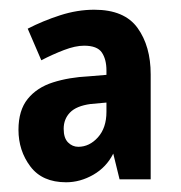

<svg xmlns="http://www.w3.org/2000/svg" viewBox="-20 -808 372 395"><path d="M174 -788Q236 -788 263 -750.5Q290 -713 290 -655V-439H226L213 -492Q199 -464 172 -448.5Q145 -433 116 -433Q67 -433 42.5 -465.5Q18 -498 18 -541Q18 -581 37 -604.5Q56 -628 89 -638.5Q122 -649 163 -651L199 -654V-663Q199 -686 189.5 -700Q180 -714 153 -714Q135 -714 111.5 -705Q88 -696 65 -684L37 -749Q68 -765 103.5 -776.5Q139 -788 174 -788ZM166 -594Q137 -590 124 -576.5Q111 -563 111 -543Q111 -524 120 -515Q129 -506 141 -506Q164 -506 181.5 -525.5Q199 -545 199 -578V-597Z"/></svg>

Font: Noto Sans Malayalam UI ExtraCondensed
Style: Bold
Weight: 700
Width: 2
Designer: Jelle Bosma - Monotype Design Team
Foundry: Monotype Imaging Inc.
Version: Version 2.104; ttfautohint (v1.8.4.7-5d5b)